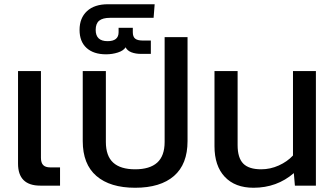

<svg xmlns="http://www.w3.org/2000/svg" viewBox="-20 -875 1573 905"><path d="M65 -104V-540H173V-131Q173 -108 183.5 -97Q194 -86 217 -86H263V0H170Q65 0 65 -104Z M370 -210V-540H479V-206Q479 -140 513.5 -108.5Q548 -77 617 -77Q686 -77 721 -108.5Q756 -140 756 -206V-700H864V-210Q864 -101 800 -45.5Q736 10 617 10Q499 10 434.5 -45.5Q370 -101 370 -210Z M355 -734Q355 -790 390 -822.5Q425 -855 489 -855H709L704 -791H499Q464 -791 447.5 -777.5Q431 -764 431 -734Q431 -681 487 -681Q539 -681 539 -723V-744H606V-723Q606 -702 617 -693Q628 -684 652 -684H691V-621H645Q619 -621 599.5 -628.5Q580 -636 572 -652Q562 -636 535.5 -627.5Q509 -619 480 -619Q421 -619 388 -649Q355 -679 355 -734Z M991 -186V-540H1100V-191Q1100 -131 1126.5 -104Q1153 -77 1211 -77Q1254 -77 1294 -95Q1334 -113 1361 -142V-540H1469V0H1370L1365 -59Q1285 10 1175 10Q1088 10 1039.5 -41.5Q991 -93 991 -186Z"/></svg>

Font: Kanit
Style: Regular
Weight: 400
Designer: Katatrad Team
Foundry: Cadson Demak
Version: Version 1.001